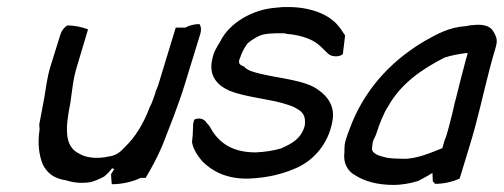

<svg xmlns="http://www.w3.org/2000/svg" viewBox="-20 -509 1425 543"><path d="M123 -322C113 -290 110 -260 105 -231C101 -208 95 -180 91 -157L92 -143C86 -104 90 -71 101 -44C113 -20 132 -4 167 1C188 8 212 10 237 6C251 2 264 -4 275 -10C286 -19 291 -26 297 -33L303 -31L294 -16C295 -6 295 3 296 12C326 12 355 5 378 -6H392C408 -33 425 -64 439 -97C461 -154 485 -212 504 -275L547 -415C550 -426 548 -436 544 -441C530 -441 515 -437 504 -431H477L428 -270C426 -263 423 -257 420 -250L419 -245C414 -232 410 -217 403 -205C386 -159 362 -121 335 -95C323 -82 311 -70 291 -67C252 -58 221 -64 205 -74C159 -95 166 -152 179 -218C184 -251 186 -283 197 -319L229 -426C213 -432 193 -437 170 -437C162 -432 154 -422 151 -412Z M581 -344C568 -295 595 -267 630 -252C675 -234 744 -229 790 -214C800 -210 810 -208 817 -203C838 -192 845 -180 842 -154C832 -116 804 -102 774 -89C754 -83 728 -79 703 -78C628 -78 593 -113 572 -153C569 -156 567 -159 564 -162C557 -175 539 -176 530 -171C527 -165 526 -159 526 -152L525 -127L523 -107C526 -89 537 -70 553 -52C579 -26 620 -2 684 -4C737 -6 779 -17 816 -33C870 -56 908 -105 919 -161C930 -207 907 -236 880 -255C844 -282 772 -287 718 -300C698 -305 680 -309 670 -321C656 -326 652 -331 660 -348L662 -354C666 -364 674 -379 681 -387C690 -395 712 -410 728 -412C739 -414 751 -415 765 -415H782C785 -415 788 -414 792 -413C819 -411 845 -404 864 -394C883 -384 895 -369 908 -357C925 -343 952 -352 950 -359L956 -409C951 -415 945 -427 935 -438C913 -464 868 -487 803 -489H780C773 -488 765 -488 758 -487C695 -482 629 -445 603 -392C594 -377 584 -362 581 -344Z M955 -101C954 -92 954 -85 954 -77C950 -47 964 -24 985 -13C1012 4 1047 14 1094 14C1114 14 1140 10 1162 3C1172 -2 1181 -7 1188 -11L1203 -20L1204 4C1206 6 1209 8 1210 11C1235 11 1260 5 1280 -4L1308 -96C1331 -170 1346 -242 1365 -315L1374 -348C1386 -390 1391 -395 1374 -422C1359 -445 1320 -438 1317 -438C1311 -438 1303 -436 1297 -435C1251 -432 1218 -414 1181 -393C1098 -344 1021 -271 976 -163C968 -142 958 -119 955 -101ZM1034 -106C1036 -115 1043 -125 1045 -133C1053 -158 1064 -187 1077 -207C1114 -274 1176 -315 1237 -346C1254 -352 1281 -357 1299 -359C1300 -359 1301 -358 1303 -359L1298 -342C1288 -304 1279 -270 1270 -233C1265 -217 1260 -188 1255 -172C1251 -157 1248 -143 1243 -127L1236 -108L1231 -90C1203 -79 1157 -58 1118 -60C1102 -60 1086 -61 1074 -63C1058 -67 1032 -72 1032 -89C1033 -95 1033 -101 1034 -106Z"/></svg>

Font: SolarCharger
Style: 552
Weight: 400
Designer: Mew Too
Foundry: Cannot Into Space Fonts/KineticPlasma Fonts
Version: Version 1.100